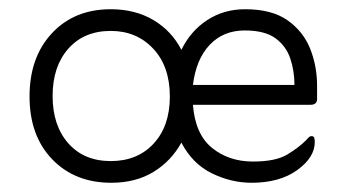

<svg xmlns="http://www.w3.org/2000/svg" viewBox="-20 -387 748 416"><path d="M373 -78Q351 -38 312.5 -14.5Q274 9 221 9Q142 9 93 -42Q44 -93 44 -178Q44 -263 92.5 -315Q141 -367 220 -367Q273 -367 312.5 -343.5Q352 -320 373 -279Q393 -320 429 -343.5Q465 -367 511 -367Q569 -367 603 -343Q637 -319 652 -281.5Q667 -244 667 -201V-171Q666 -160 653 -160H398Q403 -96 439.5 -66.5Q476 -37 528 -37Q577 -37 602 -52Q627 -67 643 -83Q645 -85 648 -88.5Q651 -92 655 -92Q660 -92 661 -88Q662 -84 662 -79Q662 -46 624 -18.5Q586 9 525 9Q481 9 439 -11.5Q397 -32 373 -78ZM398 -203H618Q618 -233 609 -260Q600 -287 577 -304Q554 -321 510 -321Q464 -321 434.5 -290Q405 -259 398 -203ZM220 -38Q278 -38 313 -76Q348 -114 348 -178Q348 -243 312 -281.5Q276 -320 220 -320Q162 -320 128 -281.5Q94 -243 94 -179Q94 -115 128 -76.5Q162 -38 220 -38Z"/></svg>

Font: Zain Light
Style: Regular
Weight: 300
Designer: Zain,Boutros
Foundry: Mobile Telecommunications Company (Zain), 2024
Version: Version 1.51; ttfautohint (v1.8.4)